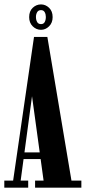

<svg xmlns="http://www.w3.org/2000/svg" viewBox="-21 -872 398 892"><path d="M-1 0V-33H40L137 -700.5H199L311 -33H357V0H142V-33H181.5L127 -430.5H128.5L75 -33H110V0ZM75.5 -133V-164H183.5V-133ZM169.5 -733.5Q147.5 -733.5 131 -749.8Q114.5 -766 114.5 -792.5Q114.5 -820 131 -835.8Q147.5 -851.5 169.5 -851.5Q190.5 -851.5 207 -835.8Q223.5 -820 223.5 -792.5Q223.5 -766 207 -749.8Q190.5 -733.5 169.5 -733.5ZM169.5 -760Q181.5 -760 186.8 -769.8Q192 -779.5 192 -793.5Q192 -805.5 186.8 -815.2Q181.5 -825 169.5 -825Q157 -825 151.5 -815.2Q146 -805.5 146 -793.5Q146 -779.5 151.5 -769.8Q157 -760 169.5 -760Z"/></svg>

Font: Imbue 24pt
Style: Bold
Weight: 700
Designer: Tyler Finck
Foundry: Etcetera Type Company
Version: Version 1.102